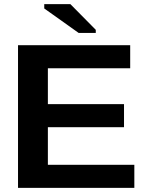

<svg xmlns="http://www.w3.org/2000/svg" viewBox="-20 -906 707 926"><path d="M66.9 0V-688H607.9V-576.7H210.9V-403.8H578.1V-292.5H210.9V-111.3H627.9V0ZM359.4 -747.1 193.4 -865.2V-886.2H319.3L441.9 -762.2V-747.1Z"/></svg>

Font: Liberation Sans
Style: Bold
Weight: 700
Designer: Steve Matteson
Foundry: Ascender Corporation
Version: Version 2.1.5